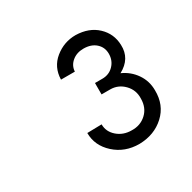

<svg xmlns="http://www.w3.org/2000/svg" viewBox="-92 -843 540 540"><g transform="rotate(-30 178.0 -572.5)"><path d="M217 -395Q170 -395 137.5 -424.5Q105 -454 105 -495L152 -496Q152 -472 171 -455.5Q190 -439 217 -439Q245 -438 264.5 -456Q284 -474 284 -504Q285 -531 266.5 -550Q248 -569 222 -569H194V-606H218Q240 -606 254.5 -621Q269 -636 269 -658Q269 -679 254 -692.5Q239 -706 214 -706Q192 -706 177 -693.5Q162 -681 161 -662H116Q117 -702 146.5 -726Q176 -750 214 -750Q257 -749 283.5 -724Q310 -699 311 -662Q313 -617 270 -594Q297 -582 313.5 -558Q330 -534 330 -504Q331 -456 298.5 -426Q266 -396 217 -395Z"/></g></svg>

Font: Oakes Grotesk Medium
Style: Italic
Weight: 500
Italic angle: -8°
Designer: Samuel Oakes
Foundry: Samuel Oakes
Version: Version 1.000;PS 001.000;hotconv 1.0.88;makeotf.lib2.5.64775